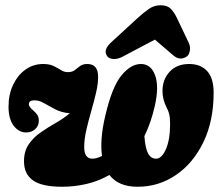

<svg xmlns="http://www.w3.org/2000/svg" viewBox="-20 -702 840 732"><path d="M517 -458Q555.5 -458 571.2 -415.2Q587 -372.5 570.5 -299.5Q556 -234.5 530.5 -183Q534 -135.5 545 -116.2Q556 -97 575 -97Q596.5 -97 612.5 -133.2Q628.5 -169.5 628.5 -229Q628.5 -253.5 625 -267.2Q621.5 -281 614.5 -293.5Q599.5 -323.5 599.5 -355Q599.5 -399 626.8 -428.5Q654 -458 701 -458Q745 -458 769.8 -431Q794.5 -404 794.5 -348.5Q794.5 -241 755.5 -160.2Q716.5 -79.5 650.8 -34.8Q585 10 504.5 10Q431.5 10 397 -35Q356 -11.5 310.5 -0.8Q265 10 217 10Q140 10 105.8 -14.2Q71.5 -38.5 71.5 -87Q71.5 -125.5 89.2 -151.5Q107 -177.5 134.5 -196.8Q162 -216 192 -233Q222 -250 246 -270Q214 -273 190.5 -285.2Q167 -297.5 148.2 -308.5Q129.5 -319.5 111.5 -319.5Q90 -319.5 90 -304.5Q90 -295.5 106 -281.5Q117 -272 122.2 -264.2Q127.5 -256.5 128 -243.5Q128.5 -223 114.5 -210Q100.5 -197 80 -197Q51.5 -197 32 -222.8Q12.5 -248.5 12.5 -295.5Q12.5 -342 30 -378.8Q47.5 -415.5 77.2 -436.8Q107 -458 144.5 -458Q169 -458 184.8 -450.2Q200.5 -442.5 212.5 -434.8Q224.5 -427 238.5 -427Q255.5 -427 265.2 -434.8Q275 -442.5 285.2 -450.2Q295.5 -458 313 -458Q353.5 -458 354 -411Q354.5 -384 346.5 -349.8Q338.5 -315.5 328 -279Q317.5 -242.5 309.2 -206.8Q301 -171 301 -141Q301 -97 332.5 -97Q348 -97 369 -107.5Q360 -169 381 -259Q407 -371 443 -414.5Q479 -458 517 -458ZM448.5 -486.5Q428 -475.5 411.5 -477Q395 -478.5 388.5 -488Q380 -500.5 384.2 -513.8Q388.5 -527 407.5 -544L505 -633.5Q529 -655.5 548.8 -668.8Q568.5 -682 592.5 -682Q617.5 -682 630.5 -669Q643.5 -656 654.5 -633.5L699.5 -539Q706.5 -524 703.8 -509Q701 -494 694 -488Q667 -468 640 -491.5L570.5 -551Z"/></svg>

Font: Fraunces 144pt S100 Black
Style: Italic
Weight: 900
Italic angle: -16°
Version: Version 1.000; ttfautohint (v1.8.3)